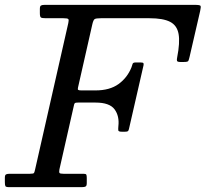

<svg xmlns="http://www.w3.org/2000/svg" viewBox="-60 -770 846 790"><path d="M-40 -21V-39Q-40 -50 -35 -52.5Q-30 -55 -20 -55H63Q77.5 -55 79.8 -58.2Q82 -61.5 84.5 -73L221 -675Q224 -688 221 -691.5Q218 -695 201 -695H129Q113.5 -695 108.8 -697.8Q104 -700.5 104 -716V-733Q104 -744.5 108.5 -747.2Q113 -750 124 -750H741Q762.5 -750 765 -746Q767.5 -742 763.5 -724.5L720 -536Q717 -523.5 714.8 -519.2Q712.5 -515 696 -515H682Q669.5 -515 668.2 -520Q667 -525 669 -534Q681 -595 674.8 -630.2Q668.5 -665.5 639.8 -680.2Q611 -695 555 -695H355Q334.5 -695 329.2 -691.2Q324 -687.5 320 -670.5L261 -410Q259 -402 262 -400Q265 -398 275 -398H333Q391.5 -398 427.8 -424.2Q464 -450.5 481 -493Q484 -500.5 485.5 -506.8Q487 -513 498 -513H518Q527.5 -513 529.8 -510.5Q532 -508 530.5 -501L470.5 -239Q469 -232 465.8 -230Q462.5 -228 453.5 -228H442Q427.5 -228 426.8 -233.5Q426 -239 427 -250Q432 -292 411.5 -320Q391 -348 333 -348H262Q255 -348 250.8 -347Q246.5 -346 245 -340L184.5 -73Q182.5 -62 184.8 -58.5Q187 -55 201 -55H284Q293.5 -55 295.2 -51.2Q297 -47.5 297 -38V-17Q297 -5.5 292.5 -2.8Q288 0 277 0H-23Q-35.5 0 -37.8 -4.2Q-40 -8.5 -40 -21Z"/></svg>

Font: Besley
Style: Italic
Weight: 400
Italic angle: -13°
Designer: Owen Earl
Foundry: indestructible type*
Version: Version 4.000; ttfautohint (v1.8.4.7-5d5b)